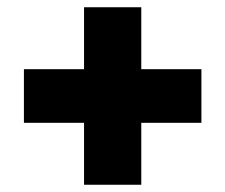

<svg xmlns="http://www.w3.org/2000/svg" viewBox="-20 -599 622 530"><path d="M212 -89V-260H46V-408H212V-579H370V-408H536V-260H370V-89Z"/></svg>

Font: Gantari Black
Style: Regular
Weight: 900
Version: Version 1.000